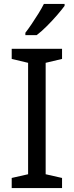

<svg xmlns="http://www.w3.org/2000/svg" viewBox="-20 -964 379 984"><path d="M298 0H40V-52L124 -71V-642L40 -662V-714H298V-662L214 -642V-71L298 -52ZM311 -944V-934Q298 -916 273.5 -887.5Q249 -859 220.5 -830.5Q192 -802 168 -784H110V-796Q124 -814 142 -840.5Q160 -867 177 -894.5Q194 -922 205 -944Z"/></svg>

Font: Apis
Style: Regular
Weight: 400
Designer: Monotype Design Team
Foundry: Monotype Imaging Inc.
Version: Version 2.000; build 0001